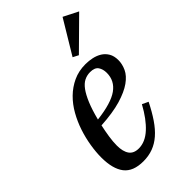

<svg xmlns="http://www.w3.org/2000/svg" viewBox="-237 -856 948 948"><g transform="rotate(-45 237.0 -381.5)"><path d="M175 12Q104 12 72.5 -28.5Q41 -69 41 -149Q41 -186 48 -229Q55 -272 69 -314.5Q83 -357 105 -396Q127 -435 157 -464.5Q187 -494 225.5 -512Q264 -530 312 -530Q335 -530 358 -525Q381 -520 399.5 -508.5Q418 -497 429.5 -477.5Q441 -458 441 -429Q441 -401 428 -373Q415 -345 382 -321.5Q349 -298 293.5 -281.5Q238 -265 154 -260Q147 -228 142 -195.5Q137 -163 137 -136Q137 -94 153 -71.5Q169 -49 204 -49Q249 -49 290.5 -87Q332 -125 369 -193L401 -178Q377 -130 352.5 -94Q328 -58 301 -34.5Q274 -11 243 0.5Q212 12 175 12ZM162 -293Q265 -305 310.5 -337.5Q356 -370 356 -425Q356 -451 344 -468.5Q332 -486 300 -486Q278 -486 259 -476.5Q240 -467 223.5 -444.5Q207 -422 191.5 -385Q176 -348 162 -293ZM291 -599 397 -775 474 -736 320 -584Z"/></g></svg>

Font: IBM Plex Serif Text
Style: Italic
Weight: 450
Italic angle: -14°
Designer: Mike Abbink, Paul van der Laan, Pieter van Rosmalen
Foundry: Bold Monday
Version: Version 3.001